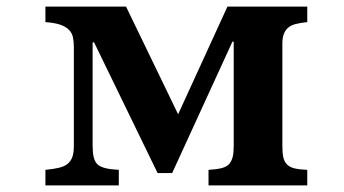

<svg xmlns="http://www.w3.org/2000/svg" viewBox="-20 -560 1040 580"><path d="M117.2 -540H360.8L518.1 -214.8L667 -540H908.2V-493.2Q887.2 -491.2 872.6 -487.3Q857.9 -483.4 849.1 -475.1Q833 -460.4 833 -429.2V-118.2Q833 -97.7 835.9 -84.5Q838.9 -71.3 847.2 -63Q855.5 -54.7 870.1 -51.3Q884.8 -47.9 908.2 -46.9V0H609.9V-46.9Q634.8 -48.3 649.7 -52.2Q664.6 -56.2 671.9 -64Q679.7 -73.2 682.9 -85.9Q686 -98.6 686 -118.2V-434.1H682.1L500 -37.1H456.1L264.2 -432.1H259.8V-120.1Q259.8 -99.6 262.9 -85.9Q266.1 -72.3 273.9 -64Q282.2 -56.2 297.9 -52.2Q313.5 -48.3 338.9 -46.9V0H117.2V-46.9Q141.6 -49.3 158 -53.2Q174.3 -57.1 184.1 -64.9Q194.8 -74.2 199 -86.9Q203.1 -99.6 203.1 -120.1V-418Q203.1 -435.1 200.2 -448Q197.3 -460.9 188 -470.2Q178.2 -480 161.4 -485.6Q144.5 -491.2 117.2 -493.2Z"/></svg>

Font: BIZ UDMincho
Style: Bold
Weight: 700
Monospace: yes
Designer: TypeBank Co., Ltd.
Foundry: Morisawa Inc.
Version: Version 1.06